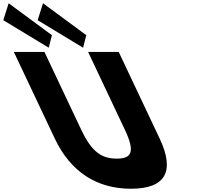

<svg xmlns="http://www.w3.org/2000/svg" viewBox="-401 -1144 1213 1179"><path d="M328 -825H140L365.5 -348C430.7 -210 407.6 -170 315.6 -170C223.6 -170 162.7 -210 97.5 -348L-128 -825H-316L-64.5 -293C31.9 -89 193.1 15 403.1 15C613.1 15 675.9 -89 579.5 -293ZM-82.2 -928 -101.8 -851 -380.7 -1020 -347.9 -1124ZM128.8 -928 109.2 -851 -169.7 -1020 -136.9 -1124Z"/></svg>

Font: Hussar
Style: BdOpOblFive
Weight: 700
Foundry: Cannot Into Space Fonts
Version: Version 2.00